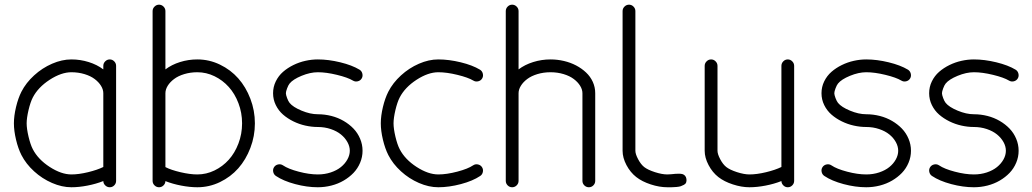

<svg xmlns="http://www.w3.org/2000/svg" viewBox="-20 -789 4350 809"><path d="M280.8 -538.6Q318.4 -538.6 353.6 -527.6Q388.9 -516.6 415.3 -496.6V-511.5Q415.3 -522.5 423.3 -530.5Q431.4 -538.6 442.4 -538.6Q453.4 -538.6 461.3 -530.5Q469.2 -522.5 469.2 -511.5V-71.8V-68.6V-26.9Q469.2 -15.9 461.3 -7.9Q453.4 0 442.4 0Q431.6 0 423.6 -7.7Q415.5 -15.4 415.3 -26.1Q384.3 -13.9 348.5 -7Q312.7 0 280.8 0Q241 0 199.3 -18.1Q157.7 -36.1 123.7 -67.1Q89.6 -98.1 70.3 -135.7Q56.4 -163.1 47.5 -200.6Q38.6 -238 38.6 -269.3Q38.6 -300.5 47.5 -337.9Q56.4 -375.2 70.3 -402.6Q89.6 -440.2 123.7 -471.3Q157.7 -502.4 199.3 -520.5Q241 -538.6 280.8 -538.6ZM280.8 -54Q311.8 -54 350.7 -63.4Q389.6 -72.8 415.3 -85.4V-396.2Q415.3 -411.9 405.6 -427.5Q396 -443.1 379 -455.9Q362.1 -468.8 336.2 -476.7Q310.3 -484.6 280.8 -484.6Q238.3 -484.6 189.3 -452.9Q140.4 -421.1 118.2 -378.2Q108.2 -358.9 100.2 -325.3Q92.3 -291.7 92.3 -269.3Q92.3 -246.8 100.2 -213.3Q108.2 -179.7 118.2 -160.4Q140.4 -117.4 189.3 -85.7Q238.3 -54 280.8 -54Z M811.5 -484.6Q782 -484.6 756.1 -476.7Q730.2 -468.8 713.3 -455.9Q696.3 -443.1 686.6 -427.5Q677 -411.9 677 -396.2V-85Q700.2 -72.8 740.4 -63.4Q780.5 -54 811.5 -54Q849.1 -54 883.7 -70.7Q918.2 -87.4 943.8 -115.8Q969.5 -144.3 984.7 -184.4Q1000 -224.6 1000 -269.3Q1000 -314 984.7 -354.1Q969.5 -394.3 943.8 -422.7Q918.2 -451.2 883.7 -467.9Q849.1 -484.6 811.5 -484.6ZM677 -742.2V-496.6Q703.4 -516.6 738.6 -527.6Q773.9 -538.6 811.5 -538.6Q861.6 -538.6 906.7 -516.8Q951.9 -495.1 984 -458.7Q1016.1 -422.4 1035 -372.8Q1054 -323.2 1054 -269.3Q1054 -215.3 1035 -165.8Q1016.1 -116.2 984 -79.8Q951.9 -43.5 906.7 -21.7Q861.6 0 811.5 0Q779.8 0 743.5 -7Q707.3 -13.9 677 -25.9Q676.5 -15.1 668.7 -7.6Q660.9 0 650.1 0Q639.2 0 631.1 -7.9Q623 -15.9 623 -26.9V-67.9V-72.5V-742.2Q623 -753.2 631.1 -761.2Q639.2 -769.3 650.1 -769.3Q661.1 -769.3 669.1 -761.2Q677 -753.2 677 -742.2Z M1319.1 -538.6Q1364 -538.6 1413.7 -526.5Q1463.4 -514.4 1494.9 -495.4Q1504.2 -489.7 1506.8 -478.6Q1509.5 -467.5 1503.9 -458.3Q1498.3 -449 1487.3 -446.4Q1476.3 -443.8 1467 -449.5Q1445.1 -462.6 1399.9 -473.6Q1354.7 -484.6 1319.1 -484.6Q1287.1 -484.6 1250.7 -469.6Q1214.4 -454.6 1200.2 -437Q1194.8 -430.4 1189.7 -416.7Q1184.6 -403.1 1184.6 -396.2Q1184.6 -389.4 1189.7 -375.7Q1194.8 -362.1 1200.2 -355.5Q1214.4 -337.9 1250.7 -322.8Q1287.1 -307.6 1319.1 -307.6Q1348.4 -307.6 1376.5 -300.4Q1404.5 -293.2 1428.1 -279.4Q1451.7 -265.6 1469.5 -247.1Q1487.3 -228.5 1497.4 -204.3Q1507.6 -180.2 1507.6 -153.8Q1507.6 -127.4 1497.4 -103.3Q1487.3 -79.1 1469.5 -60.5Q1451.7 -42 1428.1 -28.2Q1404.5 -14.4 1376.5 -7.2Q1348.4 0 1319.1 0Q1273.4 0 1223.6 -13.3Q1173.8 -26.6 1142.6 -47.6Q1133.5 -53.7 1131.2 -64.8Q1128.9 -75.9 1135 -85Q1141.1 -94 1152.2 -96.2Q1163.3 -98.4 1172.4 -92.3Q1194.8 -77.1 1238.8 -65.6Q1282.7 -54 1319.1 -54Q1348.1 -54 1373.7 -62.5Q1399.2 -71 1416.5 -85.1Q1433.8 -99.1 1443.8 -117.2Q1453.9 -135.3 1453.9 -153.8Q1453.9 -172.4 1443.8 -190.4Q1433.8 -208.5 1416.5 -222.5Q1399.2 -236.6 1373.7 -245.2Q1348.1 -253.9 1319.1 -253.9Q1293.2 -253.9 1266.8 -259.8Q1240.5 -265.6 1216.1 -277.6Q1191.7 -289.6 1172.6 -306.2Q1153.6 -322.8 1142.1 -346.2Q1130.6 -369.6 1130.6 -396.2Q1130.6 -422.9 1142.1 -446.3Q1153.6 -469.7 1172.6 -486.3Q1191.7 -502.9 1216.1 -514.9Q1240.5 -526.9 1266.8 -532.7Q1293.2 -538.6 1319.1 -538.6Z M2003.4 -47.6Q1972.2 -26.6 1922 -13.3Q1871.8 0 1826.7 0Q1786.9 0 1745.2 -18.1Q1703.6 -36.1 1669.6 -67.1Q1635.5 -98.1 1616.2 -135.7Q1602.3 -163.1 1593.4 -200.6Q1584.5 -238 1584.5 -269.3Q1584.5 -300.5 1593.4 -337.9Q1602.3 -375.2 1616.2 -402.6Q1635.5 -440.2 1669.6 -471.3Q1703.6 -502.4 1745.2 -520.5Q1786.9 -538.6 1826.7 -538.6Q1871.6 -538.6 1921.3 -526.5Q1970.9 -514.4 2002.4 -495.4Q2011.7 -489.7 2014.4 -478.6Q2017.1 -467.5 2011.5 -458.3Q2005.9 -449 1994.8 -446.4Q1983.6 -443.8 1974.4 -449.5Q1952.4 -462.6 1907.3 -473.6Q1862.3 -484.6 1826.7 -484.6Q1784.2 -484.6 1735.2 -452.9Q1686.3 -421.1 1664.1 -378.2Q1654.1 -358.9 1646.1 -325.3Q1638.2 -291.7 1638.2 -269.3Q1638.2 -246.8 1646.1 -213.3Q1654.1 -179.7 1664.1 -160.4Q1686.3 -117.4 1735.2 -85.7Q1784.2 -54 1826.7 -54Q1862.1 -54 1906.9 -65.8Q1951.7 -77.6 1973.4 -92.3Q1982.4 -98.4 1993.5 -96.2Q2004.6 -94 2010.7 -85Q2016.8 -75.9 2014.6 -64.8Q2012.5 -53.7 2003.4 -47.6Z M2434.1 -26.9V-396.2Q2434.1 -411.9 2424.4 -427.5Q2414.8 -443.1 2397.8 -455.9Q2380.9 -468.8 2355 -476.7Q2329.1 -484.6 2299.6 -484.6Q2270 -484.6 2244.1 -476.7Q2218.3 -468.8 2201.3 -455.9Q2184.3 -443.1 2174.7 -427.5Q2165 -411.9 2165 -396.2V-26.9Q2165 -15.9 2157 -7.9Q2148.9 0 2137.9 0Q2127 0 2119 -7.9Q2111.1 -15.9 2111.1 -26.9V-742.2Q2111.1 -753.2 2119 -761.2Q2127 -769.3 2137.9 -769.3Q2148.9 -769.3 2157 -761.2Q2165 -753.2 2165 -742.2V-496.6Q2191.4 -516.6 2226.7 -527.6Q2262 -538.6 2299.6 -538.6Q2328.4 -538.6 2356.1 -532.1Q2383.8 -525.6 2407.5 -513.2Q2431.2 -500.7 2449.3 -483.6Q2467.5 -466.6 2477.8 -444Q2488 -421.4 2488 -396.2V-26.9Q2488 -15.9 2480.1 -7.9Q2472.2 0 2461.2 0Q2450.2 0 2442.1 -7.9Q2434.1 -15.9 2434.1 -26.9Z M2791.7 -54Q2798.3 -54 2808.5 -54.9Q2818.6 -55.9 2826.2 -56.6Q2833.7 -57.4 2842.3 -57.1Q2850.8 -56.9 2856.6 -55.1Q2862.3 -53.2 2866.7 -48.2Q2871.1 -43.2 2872.3 -34.9Q2873.5 -26.6 2871.1 -20.3Q2868.7 -13.9 2861.8 -10.3Q2855 -6.6 2848.6 -4.4Q2842.3 -2.2 2830.9 -1.2Q2819.6 -0.2 2813.1 -0.1Q2806.6 0 2794.9 0Q2792.7 0 2791.7 0Q2758.5 0 2721.9 -12Q2685.3 -23.9 2660.9 -43Q2636 -62.5 2619.6 -93.4Q2603.3 -124.3 2603.3 -153.8V-742.2Q2603.3 -753.2 2611.3 -761.2Q2619.4 -769.3 2630.4 -769.3Q2641.4 -769.3 2649.3 -761.2Q2657.2 -753.2 2657.2 -742.2V-153.8Q2657.2 -139.9 2668.7 -118.2Q2680.2 -96.4 2694.3 -85.2Q2709.2 -73.5 2739.4 -63.7Q2769.5 -54 2791.7 -54Z M3003.2 -511.5V-153.8Q3003.2 -139.9 3014.6 -118.2Q3026.1 -96.4 3040.3 -85.2Q3055.2 -73.5 3085.3 -63.7Q3115.5 -54 3137.7 -54Q3168.7 -54 3207.8 -63.4Q3246.8 -72.8 3272.5 -85.4V-511.5Q3272.5 -522.5 3280.4 -530.5Q3288.3 -538.6 3299.3 -538.6Q3310.3 -538.6 3318.2 -530.5Q3326.2 -522.5 3326.2 -511.5V-71.8V-68.6V-26.9Q3326.2 -15.9 3318.2 -7.9Q3310.3 0 3299.3 0Q3288.6 0 3280.8 -7.7Q3272.9 -15.4 3272.5 -26.1Q3241.7 -13.9 3205.7 -7Q3169.7 0 3137.7 0Q3104.5 0 3067.9 -12Q3031.2 -23.9 3006.8 -43Q2981.9 -62.5 2965.6 -93.4Q2949.2 -124.3 2949.2 -153.8V-511.5Q2949.2 -522.5 2957.3 -530.5Q2965.3 -538.6 2976.3 -538.6Q2987.3 -538.6 2995.2 -530.5Q3003.2 -522.5 3003.2 -511.5Z M3629.9 -538.6Q3674.8 -538.6 3724.5 -526.5Q3774.2 -514.4 3805.7 -495.4Q3814.9 -489.7 3817.6 -478.6Q3820.3 -467.5 3814.7 -458.3Q3809.1 -449 3798.1 -446.4Q3787.1 -443.8 3777.8 -449.5Q3755.9 -462.6 3710.7 -473.6Q3665.5 -484.6 3629.9 -484.6Q3597.9 -484.6 3561.5 -469.6Q3525.1 -454.6 3511 -437Q3505.6 -430.4 3500.5 -416.7Q3495.4 -403.1 3495.4 -396.2Q3495.4 -389.4 3500.5 -375.7Q3505.6 -362.1 3511 -355.5Q3525.1 -337.9 3561.5 -322.8Q3597.9 -307.6 3629.9 -307.6Q3659.2 -307.6 3687.3 -300.4Q3715.3 -293.2 3738.9 -279.4Q3762.5 -265.6 3780.3 -247.1Q3798.1 -228.5 3808.2 -204.3Q3818.4 -180.2 3818.4 -153.8Q3818.4 -127.4 3808.2 -103.3Q3798.1 -79.1 3780.3 -60.5Q3762.5 -42 3738.9 -28.2Q3715.3 -14.4 3687.3 -7.2Q3659.2 0 3629.9 0Q3584.2 0 3534.4 -13.3Q3484.6 -26.6 3453.4 -47.6Q3444.3 -53.7 3442 -64.8Q3439.7 -75.9 3445.8 -85Q3451.9 -94 3463 -96.2Q3474.1 -98.4 3483.2 -92.3Q3505.6 -77.1 3549.6 -65.6Q3593.5 -54 3629.9 -54Q3658.9 -54 3684.4 -62.5Q3710 -71 3727.3 -85.1Q3744.6 -99.1 3754.6 -117.2Q3764.6 -135.3 3764.6 -153.8Q3764.6 -172.4 3754.6 -190.4Q3744.6 -208.5 3727.3 -222.5Q3710 -236.6 3684.4 -245.2Q3658.9 -253.9 3629.9 -253.9Q3604 -253.9 3577.6 -259.8Q3551.3 -265.6 3526.9 -277.6Q3502.4 -289.6 3483.4 -306.2Q3464.4 -322.8 3452.9 -346.2Q3441.4 -369.6 3441.4 -396.2Q3441.4 -422.9 3452.9 -446.3Q3464.4 -469.7 3483.4 -486.3Q3502.4 -502.9 3526.9 -514.9Q3551.3 -526.9 3577.6 -532.7Q3604 -538.6 3629.9 -538.6Z M4083.5 -538.6Q4128.4 -538.6 4178.1 -526.5Q4227.8 -514.4 4259.3 -495.4Q4268.6 -489.7 4271.2 -478.6Q4273.9 -467.5 4268.3 -458.3Q4262.7 -449 4251.7 -446.4Q4240.7 -443.8 4231.4 -449.5Q4209.5 -462.6 4164.3 -473.6Q4119.1 -484.6 4083.5 -484.6Q4051.5 -484.6 4015.1 -469.6Q3978.8 -454.6 3964.6 -437Q3959.2 -430.4 3954.1 -416.7Q3949 -403.1 3949 -396.2Q3949 -389.4 3954.1 -375.7Q3959.2 -362.1 3964.6 -355.5Q3978.8 -337.9 4015.1 -322.8Q4051.5 -307.6 4083.5 -307.6Q4112.8 -307.6 4140.9 -300.4Q4168.9 -293.2 4192.5 -279.4Q4216.1 -265.6 4233.9 -247.1Q4251.7 -228.5 4261.8 -204.3Q4272 -180.2 4272 -153.8Q4272 -127.4 4261.8 -103.3Q4251.7 -79.1 4233.9 -60.5Q4216.1 -42 4192.5 -28.2Q4168.9 -14.4 4140.9 -7.2Q4112.8 0 4083.5 0Q4037.8 0 3988 -13.3Q3938.2 -26.6 3907 -47.6Q3897.9 -53.7 3895.6 -64.8Q3893.3 -75.9 3899.4 -85Q3905.5 -94 3916.6 -96.2Q3927.7 -98.4 3936.8 -92.3Q3959.2 -77.1 4003.2 -65.6Q4047.1 -54 4083.5 -54Q4112.5 -54 4138.1 -62.5Q4163.6 -71 4180.9 -85.1Q4198.2 -99.1 4208.3 -117.2Q4218.3 -135.3 4218.3 -153.8Q4218.3 -172.4 4208.3 -190.4Q4198.2 -208.5 4180.9 -222.5Q4163.6 -236.6 4138.1 -245.2Q4112.5 -253.9 4083.5 -253.9Q4057.6 -253.9 4031.2 -259.8Q4004.9 -265.6 3980.5 -277.6Q3956.1 -289.6 3937 -306.2Q3918 -322.8 3906.5 -346.2Q3895 -369.6 3895 -396.2Q3895 -422.9 3906.5 -446.3Q3918 -469.7 3937 -486.3Q3956.1 -502.9 3980.5 -514.9Q4004.9 -526.9 4031.2 -532.7Q4057.6 -538.6 4083.5 -538.6Z"/></svg>

Font: Tecnico
Style: Fino
Weight: 400
Version: Version 1.3